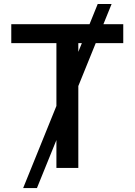

<svg xmlns="http://www.w3.org/2000/svg" viewBox="-20 -850 682 972"><path d="M97.2 102.1 474.6 -829.6H544.9L167 102.1ZM37.1 -631.8V-727.5H604V-631.8H376.5V0H265.6V-631.8Z"/></svg>

Font: Inter 20pt Medium
Style: Regular
Weight: 500
Version: Version 4.001;git-66647c0bb